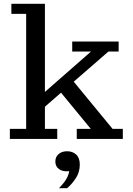

<svg xmlns="http://www.w3.org/2000/svg" viewBox="-20 -733 703 1013"><path d="M32 0V-53H118V-660H40V-713H217V-248L460 -461H361V-514H606V-461H552L369 -302L574 -53H628V0H385V-53H459L302 -244L217 -170V-53H282V0ZM291 260Q314 237 328 214.5Q342 192 345 170Q313 174 292.5 160Q272 146 272 119Q272 95 289 80Q306 65 334 65Q363 65 382 82.5Q401 100 401 135Q401 175 380.5 206.5Q360 238 334 260Z"/></svg>

Font: Montagu Slab 16pt
Style: Regular
Weight: 400
Designer: Florian Karsten
Foundry: Florian Karsten
Version: Version 1.000; ttfautohint (v1.8.3)